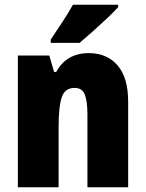

<svg xmlns="http://www.w3.org/2000/svg" viewBox="-20 -786 611 806"><path d="M353 -563Q429 -563 473.5 -511.5Q518 -460 518 -360V0H347V-306Q347 -361 336 -389Q325 -417 293 -417Q253 -417 239.5 -378.5Q226 -340 226 -250V0H55V-553H187L207 -484H216Q259 -563 353 -563ZM476 -756Q460 -738 431.5 -711Q403 -684 371.5 -656Q340 -628 314 -606H193V-620Q217 -656 242.5 -694.5Q268 -733 286 -766H476Z"/></svg>

Font: Noto Sans Malayalam Condensed Black
Style: Regular
Weight: 900
Width: 3
Designer: Jelle Bosma - Monotype Design Team
Foundry: Monotype Imaging Inc.
Version: Version 2.104; ttfautohint (v1.8.4.7-5d5b)